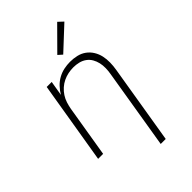

<svg xmlns="http://www.w3.org/2000/svg" viewBox="-283 -863 1167 1167"><g transform="rotate(-45 300.0 -280.0)"><path d="M372 205 457 -311Q461 -334 461.5 -357.5Q462 -381 457 -403Q452 -425 441 -444Q430 -463 412 -476Q394 -489 371.5 -494.5Q349 -500 326 -500Q303 -500 281 -495.5Q259 -491 238 -481Q217 -471 199 -455Q181 -439 168 -419Q155 -399 148 -377Q141 -355 137 -333L82 0H39L127 -530H170L154 -435Q168 -459 187.5 -479.5Q207 -500 231.5 -513.5Q256 -527 282.5 -532.5Q309 -538 335 -538Q364 -538 392 -531.5Q420 -525 442 -509Q464 -493 478.5 -469.5Q493 -446 499 -419Q505 -392 504.5 -362.5Q504 -333 499 -304L415 205ZM337 -598 310 -622 452 -765 484 -735Z"/></g></svg>

Font: Iosevka Curly XLtExObl
Style: Regular
Weight: 200
Width: 7
Italic angle: -9°
Monospace: yes
Designer: Belleve Invis
Foundry: Belleve Invis
Version: Version 11.0.1; ttfautohint (v1.8.3)